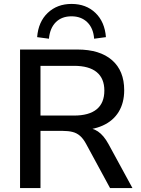

<svg xmlns="http://www.w3.org/2000/svg" viewBox="-20 -957 717 977"><path d="M82 0V-705H374Q488 -705 550 -651Q612 -597 612 -498Q612 -434 584 -388Q556 -342 502.5 -318Q449 -294 374 -294L383 -308H409Q449 -308 478.5 -288Q508 -268 532 -224L654 0H540L418 -225Q404 -251 387.5 -265.5Q371 -280 349.5 -285.5Q328 -291 299 -291H186V0ZM186 -369H357Q433 -369 472 -401Q511 -433 511 -496Q511 -558 472 -590Q433 -622 357 -622H186ZM229 -760 169 -768Q175 -846 223 -891.5Q271 -937 344 -937Q418 -937 465.5 -891.5Q513 -846 519 -768L459 -760Q455 -814 424 -844Q393 -874 344 -874Q294 -874 264 -844Q234 -814 229 -760Z"/></svg>

Font: Nunito Sans 12pt SemiBold
Style: Regular
Weight: 600
Designer: Vernon Adams
Foundry: Vernon Adams
Version: Version 3.101;gftools[0.9.27]